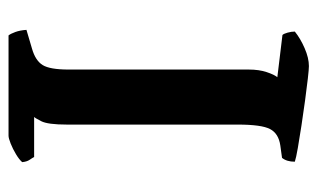

<svg xmlns="http://www.w3.org/2000/svg" viewBox="-167 -577 744 450"><g transform="rotate(-90 205.0 -352.0)"><path d="M275 0Q268 0 246 -2.5Q224 -5 194.5 -9Q165 -13 135.5 -17.5Q106 -22 83 -26Q60 -30 51 -33Q51 -52 60 -63L89 -67Q117 -71 127.5 -91Q138 -111 138 -167V-567Q138 -612 146 -627.5Q154 -643 156 -644H62Q60 -648 55.5 -654.5Q51 -661 50 -672Q56 -679 68.5 -686.5Q81 -694 93.5 -699Q106 -704 112 -704H347Q351 -699 355 -688Q359 -677 360 -662L316 -649Q288 -641 277.5 -624Q267 -607 267 -563V-141Q267 -117 261 -99Q255 -81 249 -74L348 -62Q351 -59 353.5 -50Q356 -41 356 -33Q340 -20 317 -10Q294 0 275 0Z"/></g></svg>

Font: Texturina SemiBold
Style: Regular
Weight: 600
Designer: Guillermo Torres Carreño
Foundry: Omnibus-Type
Version: Version 1.002; ttfautohint (v1.8.3)